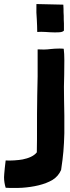

<svg xmlns="http://www.w3.org/2000/svg" viewBox="-162 -741 346 949"><path d="M-93 188C-80 188 -66 188 -51 187C3 183 58 172 98 148C117 136 131 120 140 99C151 26 154 -12 156 -82V-170C155 -194 154 -309 154 -312C155 -333 156 -409 156 -443C156 -465 155 -484 153 -500C146 -501 138 -501 130 -501C116 -501 102 -500 92 -499C63 -495 44 -496 24 -497V-363C23 -335 21 -210 21 -178C21 -81 21 -4 20 12C5 31 -21 41 -50 47C-69 51 -115 54 -134 52C-139 95 -138 85 -141 118C-141 124 -142 130 -142 135C-142 153 -139 170 -134 187C-121 188 -107 188 -93 188ZM104 -581H114C122 -581 130 -581 136 -582C145 -583 151 -586 154 -590V-625C153 -638 153 -650 153 -663C152 -675 152 -686 152 -697L151 -718L18 -721C17 -690 18 -665 20 -644C21 -623 22 -602 22 -583C35 -584 48 -584 63 -583C78 -582 91 -581 104 -581Z"/></svg>

Font: Londrina Solid CC
Style: CC
Weight: 400
Designer: Marcelo Magalhaes
Foundry: Tipos Pereira
Version: Version 1.003;FEAKit 1.0